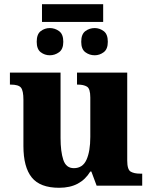

<svg xmlns="http://www.w3.org/2000/svg" viewBox="-20 -880 720 910"><path d="M179 -776V-860H469V-776ZM216 -618Q192 -618 173 -632.5Q154 -647 154 -682Q154 -718 173 -732.5Q192 -747 216 -747Q240 -747 260 -732.5Q280 -718 280 -682Q280 -647 260 -632.5Q240 -618 216 -618ZM429 -618Q404 -618 384.5 -632.5Q365 -647 365 -682Q365 -718 384.5 -732.5Q404 -747 429 -747Q452 -747 471.5 -732.5Q491 -718 491 -682Q491 -647 471.5 -632.5Q452 -618 429 -618ZM260 10Q170 10 130.5 -39Q91 -88 91 -188V-407Q91 -450 79.5 -464.5Q68 -479 31 -479H27V-536H267V-226Q267 -162 280 -122.5Q293 -83 330 -83Q372 -83 390 -123Q408 -163 408 -231V-418Q408 -460 392 -469.5Q376 -479 349 -479H345V-536H583V-119Q583 -76 599.5 -66.5Q616 -57 644 -57H654V0H438L413 -67H408Q385 -29 348.5 -9.5Q312 10 260 10Z"/></svg>

Font: Noto Serif ExtraBold
Style: Regular
Weight: 800
Designer: Monotype Design Team
Foundry: Monotype Imaging Inc.
Version: Version 2.014